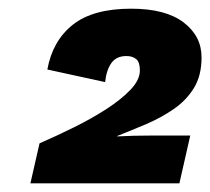

<svg xmlns="http://www.w3.org/2000/svg" viewBox="-20 -756 484 442"><path d="M50 -334 71 -426Q110 -443 150.5 -463Q191 -483 225 -505Q259 -527 280.5 -549.5Q302 -572 302 -594Q302 -613 293.5 -620Q285 -627 271 -627Q248 -627 236.5 -611Q225 -595 222 -567L89 -596Q101 -662 147.5 -699Q194 -736 282 -736Q361 -736 402.5 -704.5Q444 -673 444 -624Q444 -582 426.5 -553.5Q409 -525 380 -505Q351 -485 317 -470.5Q283 -456 250 -443V-442Q286 -444 331 -444H418L393 -334Z"/></svg>

Font: Work Sans ExtraBold
Style: Italic
Weight: 800
Italic angle: -13°
Designer: Wei Huang
Foundry: Wei Huang
Version: Version 2.012; ttfautohint (v1.8.3)